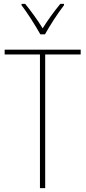

<svg xmlns="http://www.w3.org/2000/svg" viewBox="-20 -970 442 990"><path d="M291 -950Q240 -888 200 -824Q181 -855 156.5 -889Q132 -923 110 -950H91V-943Q112 -916 140.5 -871.5Q169 -827 188 -793H212Q230 -826 258 -869Q286 -912 310 -943V-950ZM213 -689H396V-714H4V-689H186V0H213Z"/></svg>

Font: Noto Sans Display SemiCondensed Thin
Style: Regular
Weight: 250
Width: 4
Designer: Monotype Design team
Foundry: Monotype Imaging Inc.
Version: 1.000